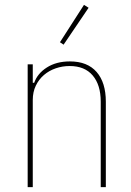

<svg xmlns="http://www.w3.org/2000/svg" viewBox="-20 -771 541 791"><path d="M94 0V-506H115V-430H121Q134 -468 173 -493Q212 -518 268 -518Q340 -518 378 -474.5Q416 -431 416 -352V0H395V-352Q395 -421 362 -460Q329 -499 267 -499Q237 -499 209.5 -489.5Q182 -480 161 -462Q140 -444 127.5 -418Q115 -392 115 -359V0ZM242 -587 227 -597 326 -751 345 -739Z"/></svg>

Font: IBM Plex Sans Cond Thin
Style: Regular
Weight: 100
Width: 3
Designer: Mike Abbink, Paul van der Laan, Pieter van Rosmalen
Foundry: Bold Monday
Version: Version 1.3